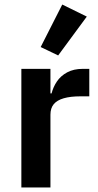

<svg xmlns="http://www.w3.org/2000/svg" viewBox="-20 -825 433 845"><path d="M202 0H74V-522H202V-414H207Q214 -442 230.5 -466.5Q247 -491 275.5 -506.5Q304 -522 345 -522H373V-401H333Q290 -401 260.5 -392.5Q231 -384 216.5 -366.5Q202 -349 202 -320ZM362 -752 236 -581 159 -618 254 -805Z"/></svg>

Font: IBM Plex Sans SemiBold
Style: Regular
Weight: 600
Designer: Mike Abbink, Paul van der Laan, Pieter van Rosmalen
Foundry: Bold Monday
Version: Version 3.201